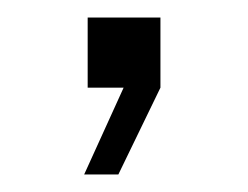

<svg xmlns="http://www.w3.org/2000/svg" viewBox="-20 -100 283 219"><path d="M76 99 121 0H80V-80H163V0L115 99Z"/></svg>

Font: Mozilla Headline ExtraLight
Style: Regular
Weight: 200
Designer: Studio DRAMA
Foundry: Studio DRAMA
Version: Version 1.000